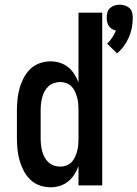

<svg xmlns="http://www.w3.org/2000/svg" viewBox="-20 -789 585 817"><path d="M478 -562 436 -603Q448 -615 457.5 -629Q467 -643 473 -659Q464 -661 456 -666Q448 -671 443 -678.5Q438 -686 436 -695Q434 -704 434 -713Q434 -725 437 -736Q440 -747 448 -754.5Q456 -762 467 -765.5Q478 -769 490 -769Q501 -769 512 -765.5Q523 -762 531 -754.5Q539 -747 542 -736Q545 -725 545 -713Q545 -692 541 -671Q537 -650 528.5 -630.5Q520 -611 507.5 -593.5Q495 -576 478 -562ZM195 8Q172 8 149 0Q126 -8 109 -24.5Q92 -41 81 -62Q70 -83 63.5 -106Q57 -129 54.5 -152.5Q52 -176 52 -200V-320Q52 -344 54.5 -367.5Q57 -391 63.5 -414Q70 -437 81 -458Q92 -479 109 -495.5Q126 -512 149 -520Q172 -528 195 -528Q215 -528 234.5 -522Q254 -516 269.5 -503.5Q285 -491 296 -474Q307 -457 314 -438V-735H415V0H314V-82Q307 -63 296 -46Q285 -29 269.5 -16.5Q254 -4 234.5 2Q215 8 195 8ZM237 -80Q250 -80 263 -85Q276 -90 285 -99.5Q294 -109 299.5 -121.5Q305 -134 308.5 -147Q312 -160 313 -173.5Q314 -187 314 -200V-320Q314 -333 313 -346.5Q312 -360 308.5 -373Q305 -386 299.5 -398.5Q294 -411 285 -420.5Q276 -430 263 -435Q250 -440 237 -440Q223 -440 209.5 -435.5Q196 -431 186 -421.5Q176 -412 169.5 -400Q163 -388 159.5 -374.5Q156 -361 154.5 -347.5Q153 -334 153 -320V-200Q153 -186 154.5 -172.5Q156 -159 159.5 -145.5Q163 -132 169.5 -120Q176 -108 186 -98.5Q196 -89 209.5 -84.5Q223 -80 237 -80Z"/></svg>

Font: Zed Sans Semibold
Style: Regular
Weight: 600
Designer: Belleve Invis
Foundry: Belleve Invis
Version: Version 1.0.0; ttfautohint (v1.8.4)